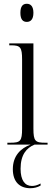

<svg xmlns="http://www.w3.org/2000/svg" viewBox="-20 -766 281 1017"><path d="M122 -650C141 -650 157 -662 157 -698C157 -734 141 -746 122 -746C102 -746 88 -734 88 -698C88 -662 102 -650 122 -650ZM19 0H142C90 19 48 59 48 130C48 198 85 231 141 231C161 231 179 226 195 217V206C177 216 162 219 149 219C112 219 89 189 89 128C89 53 121 17 163 0H232V-10H220C167 -10 157 -18 157 -85V-536H29V-526H38C88 -526 97 -516 97 -450V-85C97 -18 88 -10 34 -10H19Z"/></svg>

Font: Noto Serif Display ExtraCondensed Light
Style: Regular
Weight: 300
Width: 2
Designer: Monotype Design Team
Foundry: Monotype Imaging Inc.
Version: Version 2.009